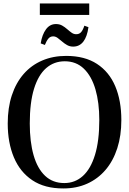

<svg xmlns="http://www.w3.org/2000/svg" viewBox="-20 -1074 744 1106"><path d="M345.5 11.5Q237.5 12 166.2 -35.8Q95 -83.5 59.8 -168Q24.5 -252.5 24.5 -362.5Q24.5 -453 48.2 -525Q72 -597 116.2 -647.8Q160.5 -698.5 222.8 -725.2Q285 -752 361 -752Q468 -752 538.5 -706Q609 -660 644 -577Q679 -494 679 -382.5Q679 -292.5 655.5 -219.8Q632 -147 587.8 -95.2Q543.5 -43.5 482.2 -16Q421 11.5 345.5 11.5ZM350.5 -19.5Q412 -19.5 457.2 -60.2Q502.5 -101 527.2 -181.8Q552 -262.5 552 -382.5Q552 -483 529.8 -559.2Q507.5 -635.5 463.2 -678.2Q419 -721 353 -721Q291 -721 245.8 -681.5Q200.5 -642 176 -562.5Q151.5 -483 151.5 -362.5Q151.5 -257 173.5 -180Q195.5 -103 239.8 -61.2Q284 -19.5 350.5 -19.5ZM401.5 -805.5Q382 -805.5 366.2 -814.5Q350.5 -823.5 337.5 -835Q324.5 -846.5 312 -855.5Q299.5 -864.5 286.5 -864.5Q269 -864.5 258.2 -851.2Q247.5 -838 238.5 -815L214.5 -824Q222.5 -874.5 244.8 -905Q267 -935.5 302.5 -935.5Q322.5 -935.5 338 -926.8Q353.5 -918 366.8 -906.2Q380 -894.5 392.2 -885.8Q404.5 -877 418 -877Q435.5 -876.5 446.2 -887.8Q457 -899 466 -926L489.5 -917.5Q482 -862.5 459.8 -834Q437.5 -805.5 401.5 -805.5ZM494 -1054V-988H209.5V-1054Z"/></svg>

Font: Merriweather 120pt Medium
Style: Regular
Weight: 500
Version: Version 2.100